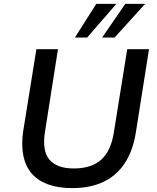

<svg xmlns="http://www.w3.org/2000/svg" viewBox="-20 -958 808 987"><path d="M351 9Q280 9 227.5 -10Q175 -29 143 -66Q111 -103 100 -157.5Q89 -212 99 -282L167 -705H278L211 -279Q196 -183 234 -137.5Q272 -92 360 -92Q449 -92 499.5 -136.5Q550 -181 565 -276L634 -705H746L678 -275Q663 -182 621 -118.5Q579 -55 511.5 -23Q444 9 351 9ZM365 -765 475 -938H578L428 -765ZM505 -765 624 -938H726L569 -765Z"/></svg>

Font: Nunito Sans 7pt SemiBold
Style: Italic
Weight: 600
Italic angle: -9°
Designer: Vernon Adams
Foundry: Vernon Adams
Version: Version 3.101;gftools[0.9.27]